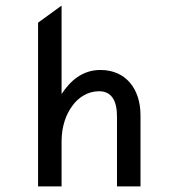

<svg xmlns="http://www.w3.org/2000/svg" viewBox="-20 -666 657 686"><path d="M482 -254C482 -349 429 -416 339 -416C274 -416 231 -377 200 -330V-646L116 -585V0H200V-161C200 -216 217 -260 240 -290C260 -317 293 -340 334 -340C380 -340 398 -304 398 -250V0H482Z"/></svg>

Font: Charger Monospace
Style: Regular
Weight: 400
Designer: Jasper
Foundry: Cannot Into Space Fonts
Version: Version 0.980